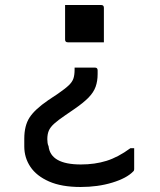

<svg xmlns="http://www.w3.org/2000/svg" viewBox="-20 -559 640 767"><path d="M240 -539H384Q395 -539 395 -528V-390H251Q240 -390 240 -401ZM302 188Q226 188 176 166Q126 144 101.5 107.5Q77 71 77 26V-5Q77 -57 98 -89.5Q119 -122 173 -159L212 -185Q241 -205 255 -218.5Q269 -232 273.5 -246Q278 -260 278 -281V-289H359Q370 -289 370 -278V-263Q370 -235 362 -212.5Q354 -190 333.5 -169Q313 -148 275 -122L240 -98Q212 -79 196.5 -65Q181 -51 175 -37Q169 -23 169 -3Q169 4 170 11.5Q171 19 174 25Q182 98 303 98Q359 98 405.5 83.5Q452 69 501 33H516V117Q516 123 512 126Q486 153 428.5 170.5Q371 188 302 188Z"/></svg>

Font: Recursive Sn Lnr St
Style: Regular
Weight: 400
Version: Version 1.079;hotconv 1.0.112;makeotfexe 2.5.65598; ttfautoh